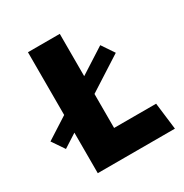

<svg xmlns="http://www.w3.org/2000/svg" viewBox="-179 -744 825 862"><g transform="rotate(-30 234.0 -313.5)"><path d="M83 0V-210L13.7 -165.5L-29.8 -229.5L83 -301.8V-627H248V-407.7L379.9 -492.2L423.3 -427.7L248 -315.4V-139.2H465.8L482.9 0Z"/></g></svg>

Font: Anaheim ExtraBold
Style: Regular
Weight: 800
Version: Version 2.001